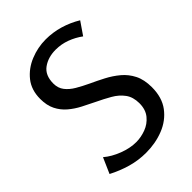

<svg xmlns="http://www.w3.org/2000/svg" viewBox="-218 -839 952 952"><g transform="rotate(-45 258.0 -363.0)"><path d="M280 -738Q330 -738 377.5 -724Q425 -710 468 -684L422 -617Q391 -640 354.5 -653.5Q318 -667 279 -667Q226 -667 189 -640.5Q152 -614 152 -556Q152 -524 169.5 -501.5Q187 -479 216 -462Q245 -445 279 -429Q314 -413 350.5 -394Q387 -375 417.5 -349.5Q448 -324 466.5 -287.5Q485 -251 485 -198Q485 -126 450 -79.5Q415 -33 358 -10.5Q301 12 235 12Q181 12 130.5 -2.5Q80 -17 32 -42L68 -124Q101 -96 148 -78Q195 -60 238 -60Q271 -60 305 -72.5Q339 -85 362 -113Q385 -141 385 -185Q385 -229 364 -257.5Q343 -286 309 -305.5Q275 -325 237 -343Q204 -359 171 -376Q138 -393 111 -416Q84 -439 68 -471Q52 -503 52 -548Q52 -611 85.5 -653Q119 -695 171.5 -716.5Q224 -738 280 -738Z"/></g></svg>

Font: Rosario Light
Style: Regular
Weight: 300
Designer: Hector Gatti
Foundry: Omnibus Type
Version: Version 1.101; ttfautohint (v1.8.1.43-b0c9)